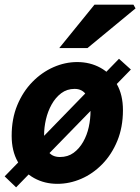

<svg xmlns="http://www.w3.org/2000/svg" viewBox="-22 -776 601 823"><path d="M224 12Q169 12 124.5 -12.5Q80 -37 54 -83Q28 -129 28 -194Q28 -267 52 -325Q76 -383 116.5 -424.5Q157 -466 207 -488Q257 -510 309 -510Q364 -510 408.5 -485.5Q453 -461 479 -415Q505 -369 505 -304Q505 -231 481 -172.5Q457 -114 416.5 -72.5Q376 -31 326 -9.5Q276 12 224 12ZM235 -103Q269 -103 293.5 -121Q318 -139 334.5 -168Q351 -197 358.5 -231.5Q366 -266 366 -300Q366 -342 348.5 -368.5Q331 -395 298 -395Q265 -395 240.5 -376.5Q216 -358 199.5 -328.5Q183 -299 175 -264.5Q167 -230 167 -197Q167 -156 183 -129.5Q199 -103 235 -103ZM47 27 -2 -20 488 -524 539 -478ZM232 -570 383 -756H550L559 -740L353 -570Z"/></svg>

Font: Source Sans 3 ExtraLight ExtraBold
Style: Italic
Weight: 800
Italic angle: -11°
Version: Version 3.052;hotconv 1.1.0;makeotfexe 2.6.0